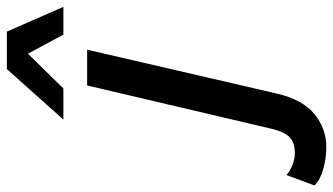

<svg xmlns="http://www.w3.org/2000/svg" viewBox="-392 -550 995 574"><g transform="rotate(-90 106.0 -262.5)"><path d="M-46 215Q-78 215 -110 206.5Q-142 198 -161 180L-130 96Q-117 107 -99 114Q-81 121 -63 121Q-34 121 -17 105.5Q0 90 10 45L138 -500H245L114 66Q96 144 52.5 179.5Q9 215 -46 215ZM36 -571 187 -740H299L373 -571H290L233 -677L129 -571Z"/></g></svg>

Font: Work Sans Medium
Style: Italic
Weight: 500
Italic angle: -13°
Designer: Wei Huang
Foundry: Wei Huang
Version: Version 2.012; ttfautohint (v1.8.3)